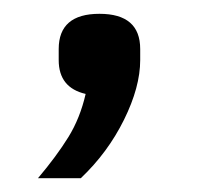

<svg xmlns="http://www.w3.org/2000/svg" viewBox="-20 -126 288 278"><path d="M124 -106Q183 -106 183 -55V-39Q183 0 159.5 47.5Q136 95 97 132H35Q62 100 79 72.5Q96 45 104 10Q65 1 65 -39V-55Q65 -106 124 -106Z"/></svg>

Font: IBM Plex Sans Condensed
Style: Regular
Weight: 400
Width: 3
Designer: Mike Abbink, Paul van der Laan, Pieter van Rosmalen
Foundry: Bold Monday
Version: Version 1.1